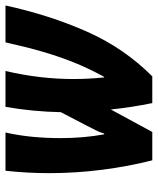

<svg xmlns="http://www.w3.org/2000/svg" viewBox="44 -634 589 718"><g transform="rotate(-90 339.0 -274.5)"><path d="M99 0Q76 -90 63.5 -188.5Q51 -287 51 -385Q51 -468 60 -549H203Q192 -501 187 -448.5Q182 -396 182 -343Q182 -258 196 -180H199Q204 -198 212.5 -213.5Q221 -229 229 -246L279 -342Q280 -394 285 -446Q290 -498 299 -549H433Q403 -420 403 -296Q403 -237 409 -180H411Q444 -240 466.5 -297Q489 -354 506.5 -415Q524 -476 540 -549H678Q642 -384 580.5 -245Q519 -106 413 0H313Q305 -39 299 -78Q293 -117 289 -155L205 0Z"/></g></svg>

Font: Noto Sans ExtraCondensed ExtraBold
Style: Italic
Weight: 800
Width: 2
Italic angle: -12°
Designer: Monotype Design Team
Foundry: Monotype Imaging Inc.
Version: Version 2.013; ttfautohint (v1.8.4.7-5d5b)